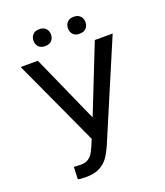

<svg xmlns="http://www.w3.org/2000/svg" viewBox="-159 -984 945 1101"><g transform="rotate(-20 314.0 -433.5)"><path d="M326.7 -298.3 490.2 -710.9H599.1L347.7 -118.7Q322.3 -62 300.3 -38.3Q278.3 -14.6 248.8 -2.2Q219.2 10.3 174.8 10.3Q136.2 10.3 125.5 5.9L128.4 -68.4L172.9 -66.4Q224.1 -66.4 249 -115.7L261.2 -141.1L279.8 -184.6L37.6 -710.9H142.6ZM158.2 -826.7Q158.2 -848.6 171.6 -863.5Q185.1 -878.4 211.4 -878.4Q237.8 -878.4 251.5 -863.5Q265.1 -848.6 265.1 -826.7Q265.1 -804.7 251.5 -790Q237.8 -775.4 211.4 -775.4Q185.1 -775.4 171.6 -790Q158.2 -804.7 158.2 -826.7ZM368.2 -825.7Q368.2 -847.7 381.6 -862.8Q395 -877.9 421.4 -877.9Q447.8 -877.9 461.4 -862.8Q475.1 -847.7 475.1 -825.7Q475.1 -803.7 461.4 -789.1Q447.8 -774.4 421.4 -774.4Q395 -774.4 381.6 -789.1Q368.2 -803.7 368.2 -825.7Z"/></g></svg>

Font: SteelSelectRoboto
Style: Roboto-Regular
Weight: 400
Designer: Google
Version: Version 2.137; 2017